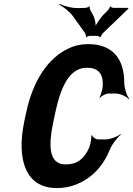

<svg xmlns="http://www.w3.org/2000/svg" viewBox="-20 -945 676 975"><path d="M314 -110C224 -110 226 -211 252 -332L262 -379C290 -507 334 -601 421 -601C479 -601 504 -571 502 -511C502 -495 492 -461 485 -450L488 -448C495 -459 519 -470 531 -470H567C590 -470 623 -455 634 -441L636 -444C624 -458 612 -495 611 -525C611 -647 551 -721 428 -721C391 -721 356 -713 324 -697C224 -649 148 -536 114 -378L104 -332C93 -279 88 -232 90 -190C95 -74 146 10 268 10C304 10 337 4 369 -9C441 -38 502 -96 538 -186C550 -214 576 -248 594 -261L592 -264C576 -251 539 -237 517 -237H479C466 -237 450 -248 447 -259L443 -256C446 -246 439 -212 433 -196C408 -138 371 -110 314 -110ZM452 -869 440 -891C438 -894 433 -908 436 -912L433 -913C431 -909 418 -905 413 -905L377 -904C344 -903 304 -915 283 -925L281 -921C301 -911 333 -887 351 -862L412 -777C414 -773 419 -760 416 -757L418 -755C420 -759 432 -763 436 -763H473C477 -763 486 -759 487 -756L491 -757C491 -760 499 -773 502 -776L631 -900L632 -905H556C552 -905 541 -909 541 -913L538 -911C539 -908 530 -894 526 -891L505 -870C490 -854 465 -819 461 -802H465C469 -819 461 -854 452 -869Z"/></svg>

Font: Asimov
Style: EdgeExtremeIt
Weight: 500
Designer: Google
Version: Version 2.000980: 2014